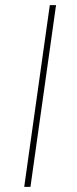

<svg xmlns="http://www.w3.org/2000/svg" viewBox="-20 -731 300 751"><path d="M99.1 0H74.7L174.8 -710.9H199.2Z"/></svg>

Font: Robert Sans Thin
Style: Italic
Weight: 100
Italic angle: -8°
Designer: Christian Robertson (extended by Adam Twardoch)
Foundry: Google
Version: Version 12.135;April 2, 2019;FontCreator 11.5.0.2425 64-bit;